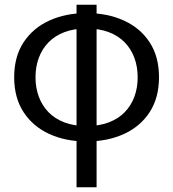

<svg xmlns="http://www.w3.org/2000/svg" viewBox="-20 -586 729 810"><path d="M345.2 10.8Q256.8 10.8 187.9 -20.8Q119.1 -52.3 79.4 -112.9Q39.8 -173.6 39.8 -260Q39.8 -347.1 79.4 -407.4Q119.1 -467.7 187.9 -499.2Q256.8 -530.8 345.2 -530.8Q433.7 -530.8 502.8 -499.2Q572 -467.7 611.4 -407.4Q650.8 -347.1 650.8 -260Q650.8 -173.6 611.4 -112.9Q572 -52.3 502.8 -20.8Q433.7 10.8 345.2 10.8ZM345.2 -54.3Q398.4 -54.3 438.7 -69.6Q479 -84.9 506.1 -112.7Q533.1 -140.6 547 -178.1Q560.8 -215.6 560.8 -260Q560.8 -304.4 547 -341.9Q533.1 -379.4 506.1 -407.3Q479 -435.1 438.7 -450.4Q398.4 -465.7 345.2 -465.7Q292 -465.7 251.8 -450.4Q211.7 -435.1 184.6 -407.3Q157.6 -379.4 143.7 -341.9Q129.8 -304.4 129.8 -260Q129.8 -215.6 143.7 -178.1Q157.6 -140.6 184.6 -112.7Q211.7 -84.9 251.8 -69.6Q292 -54.3 345.2 -54.3ZM302.9 204V-566H387.5V204Z"/></svg>

Font: Murecho Thin
Style: Regular
Weight: 100
Designer: Neil Summerour
Foundry: Positype
Version: Version 1.010